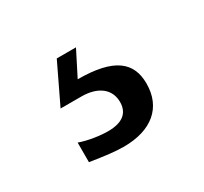

<svg xmlns="http://www.w3.org/2000/svg" viewBox="-67 -100 451 424"><g transform="rotate(-30 158.5 111.5)"><path d="M257 137C257 83 223 53 130 53L162 -10H113L65 90H118C160 90 186 110 186 143C186 170 169 186 131 186C112 186 82 182 60 174V224C99 230 123 233 144 233C215 233 257 198 257 137Z"/></g></svg>

Font: Perun
Style: Regular
Weight: 400
Foundry: Copyright (c) Stefan Peev, Context Ltd, 2016
Version: Version 1.089